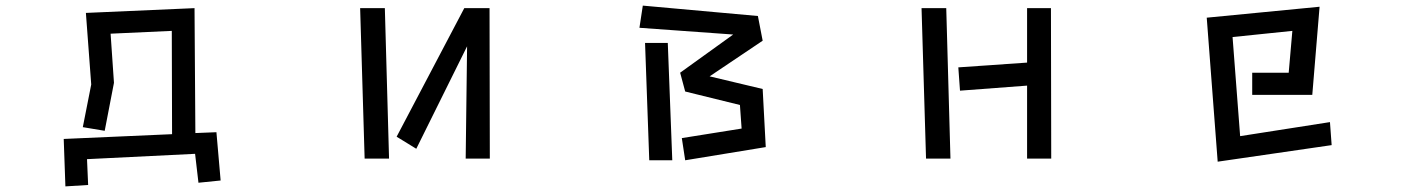

<svg xmlns="http://www.w3.org/2000/svg" viewBox="-20 -549 5040 684"><path d="M675 -1 290 18 294 110 213 115 207 -54 593 -71 592 -439 374 -429 386 -254 353 -83 275 -96 305 -248 286 -503 673 -520 676 -75 751 -78 766 94 687 102Z M1644 -384 1463 -19 1393 -62 1634 -520H1724L1725 16H1639ZM1263 -520H1351L1366 16H1279Z M2409 -57 2622 -91 2616 -175 2421 -223 2403 -290 2592 -426 2258 -450 2270 -529 2680 -492 2697 -404 2508 -277 2697 -232 2708 -25 2421 22ZM2278 -396H2359L2375 22H2293Z M3639 -244 3400 -226 3394 -309 3639 -326V-520H3724L3725 16H3639ZM3263 -520H3351L3366 16H3279Z M4279 -486 4681 -525 4655 -211H4441V-290H4571L4584 -439L4371 -417L4398 -64L4718 -114L4724 -32L4318 27Z"/></svg>

Font: Stick
Style: Regular
Weight: 400
Designer: Fontworks Inc.
Foundry: Fontworks Inc.
Version: Version 1.100